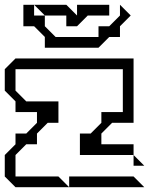

<svg xmlns="http://www.w3.org/2000/svg" viewBox="-20 -785 630 805"><path d="M540 -90V-135L585 -90ZM270 0V-45H540L585 0ZM0 -45V-135L45 -180V-225H90L135 -270V-315H45V-360L0 -405V-495L45 -540H540V-270H450L405 -225V-180H540V-135H315V-225H360L405 -270V-315H495V-495H45V-405L90 -360H225V-270H180L135 -225V-180H90L45 -135V-45H225L270 0H45ZM168 -585V-630L123 -675H78V-765H123V-720H168V-675L213 -630H393V-675H438L483 -720V-765L528 -720L483 -675V-630H438L393 -585ZM258 -675V-720H168L123 -765H258L303 -720V-765H438V-720H348L303 -675Z"/></svg>

Font: Rubik Iso
Style: Regular
Weight: 400
Designer: Hubert and Fischer, NaN
Foundry: Hubert and Fischer, NaN
Version: Version 2.200